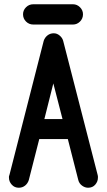

<svg xmlns="http://www.w3.org/2000/svg" viewBox="-20 -880 500 900"><path d="M136 -765Q116 -765 102 -779Q88 -793 88 -813Q88 -832 102 -846Q116 -860 136 -860H322Q341 -860 355 -846Q369 -832 369 -813Q369 -793 355 -779Q341 -765 322 -765ZM438 -59Q439 -56 439 -53V-47Q439 -29 426.5 -14.5Q414 0 393 0Q378 0 364.5 -10Q351 -20 347 -36L298 -228H164L115 -36Q110 -20 97.5 -10Q85 0 68 0Q48 0 35 -14.5Q22 -29 22 -47V-52Q22 -55 24 -59L185 -689Q190 -704 202.5 -714Q215 -724 232 -724Q247 -724 259.5 -713.5Q272 -703 276 -689ZM273 -322 230 -489 188 -322Z"/></svg>

Font: VDS
Style: Regular
Weight: 400
Designer: artmaker
Foundry: artmaker
Version: Version 1.000 2009 initial release